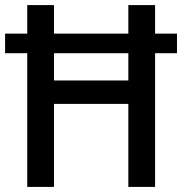

<svg xmlns="http://www.w3.org/2000/svg" viewBox="-21 -734 715 754"><path d="M86 0V-525H-1V-602H86V-714H191V-602H483V-714H588V-602H674V-525H588V0H483V-326H191V0ZM191 -418H483V-525H191Z"/></svg>

Font: Noto Sans Ethiopic SemiCondensed Medium
Style: Regular
Weight: 500
Width: 4
Designer: Monotype Design Team
Foundry: Monotype Imaging Inc.
Version: Version 2.102; ttfautohint (v1.8.4.7-5d5b)